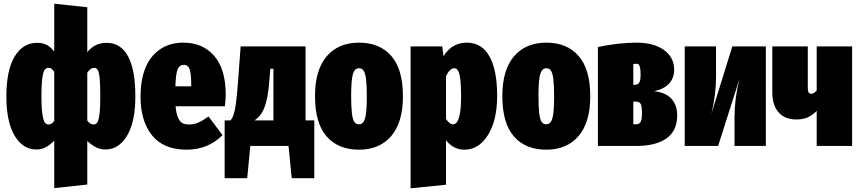

<svg xmlns="http://www.w3.org/2000/svg" viewBox="-20 -783 4618 1030"><path d="M551.8 -553.2Q627.9 -553.2 667 -480.7Q706.1 -408.2 706.1 -266.1Q706.1 -129.4 661.9 -55.2Q617.7 19 544.9 19Q495.6 19 448.2 -26.9V207L271 226.1V-28.8Q226.6 19 175.8 19Q102.5 19 58.3 -55.2Q14.2 -129.4 14.2 -266.1Q14.2 -405.8 58.3 -479.5Q102.5 -553.2 179.2 -553.2Q209 -553.2 230.7 -542.2Q252.4 -531.2 271 -505.9V-763.2L448.2 -744.1V-502.9Q487.3 -553.2 551.8 -553.2ZM240.2 -115.2Q256.8 -115.2 271 -134.8V-397Q258.8 -418.9 241.2 -418.9Q227.1 -418.9 219.2 -408Q211.4 -397 206.8 -363Q202.1 -329.1 202.1 -266.1Q202.1 -205.6 207.3 -171.4Q212.4 -137.2 220 -126.2Q227.5 -115.2 240.2 -115.2ZM481.9 -115.2Q494.6 -115.2 502 -126.2Q509.3 -137.2 513.7 -170.9Q518.1 -204.6 518.1 -266.1Q518.1 -330.1 514.6 -363.3Q511.2 -396.5 504.4 -407.7Q497.6 -418.9 484.9 -418.9Q474.6 -418.9 466.8 -413.3Q459 -407.7 448.2 -393.1V-136.2Q463.9 -115.2 481.9 -115.2Z M1190.9 -273.9Q1190.9 -253.4 1186.5 -212.9H921.9Q925.3 -173.3 935.3 -151.4Q945.3 -129.4 959.2 -122.3Q973.1 -115.2 995.6 -115.2Q1021 -115.2 1044.7 -125.7Q1068.4 -136.2 1098.6 -158.2L1173.8 -58.1Q1095.7 20 981 20Q857.9 20 795.9 -56.6Q733.9 -133.3 733.9 -265.1Q733.9 -350.6 758.5 -414.8Q783.2 -479 835.9 -516.6Q888.7 -554.2 963.9 -554.2Q1067.9 -554.2 1129.4 -482.9Q1190.9 -411.6 1190.9 -273.9ZM1005.9 -319.8V-328.1Q1005.9 -385.3 997.8 -410.2Q989.7 -435.1 965.8 -435.1Q943.4 -435.1 933.1 -411.4Q922.9 -387.7 920.9 -319.8Z M1619.1 -137.2H1666V172.9H1544.9L1527.8 0H1322.8L1306.2 172.9H1185.1V-137.2H1216.8Q1231 -153.3 1239.5 -191.9Q1248 -230.5 1255.9 -331.1L1271 -534.2H1619.1ZM1446.8 -137.2V-414.1H1430.2L1423.8 -335.9Q1417 -253.4 1398.4 -206.1Q1379.9 -158.7 1344.7 -137.2Z M2141.6 -266.1Q2141.6 -127 2079.1 -53.5Q2016.6 20 1905.8 20Q1794.4 20 1732.2 -51Q1669.9 -122.1 1669.9 -268.1Q1669.9 -407.2 1732.4 -480.7Q1794.9 -554.2 1905.8 -554.2Q2016.6 -554.2 2079.1 -482.9Q2141.6 -411.6 2141.6 -266.1ZM1905.8 -417Q1882.3 -417 1873 -384.8Q1863.8 -352.5 1863.8 -268.1Q1863.8 -208 1867.9 -175Q1872.1 -142.1 1880.9 -129.2Q1889.6 -116.2 1905.8 -116.2Q1929.2 -116.2 1938.5 -148.4Q1947.8 -180.7 1947.8 -266.1Q1947.8 -325.7 1943.6 -358.4Q1939.5 -391.1 1930.7 -404.1Q1921.9 -417 1905.8 -417Z M2484.9 -554.2Q2564.5 -554.2 2605.7 -480.7Q2647 -407.2 2647 -269Q2647 -137.7 2597.9 -58.8Q2548.8 20 2470.7 20Q2412.1 20 2372.6 -30.8V208L2182.6 227.1V-534.2H2352.5L2358.9 -481.9Q2385.3 -521.5 2416 -537.8Q2446.8 -554.2 2484.9 -554.2ZM2410.6 -116.2Q2453.6 -116.2 2453.6 -266.1Q2453.6 -305.7 2451.4 -334Q2449.2 -362.3 2446 -378.2Q2442.9 -394 2437.5 -403.1Q2432.1 -412.1 2427.2 -414.6Q2422.4 -417 2415.5 -417Q2394 -417 2372.6 -375V-145Q2391.1 -116.2 2410.6 -116.2Z M3146.5 -266.1Q3146.5 -127 3084 -53.5Q3021.5 20 2910.6 20Q2799.3 20 2737.1 -51Q2674.8 -122.1 2674.8 -268.1Q2674.8 -407.2 2737.3 -480.7Q2799.8 -554.2 2910.6 -554.2Q3021.5 -554.2 3084 -482.9Q3146.5 -411.6 3146.5 -266.1ZM2910.6 -417Q2887.2 -417 2877.9 -384.8Q2868.7 -352.5 2868.7 -268.1Q2868.7 -208 2872.8 -175Q2877 -142.1 2885.7 -129.2Q2894.5 -116.2 2910.6 -116.2Q2934.1 -116.2 2943.4 -148.4Q2952.6 -180.7 2952.6 -266.1Q2952.6 -325.7 2948.5 -358.4Q2944.3 -391.1 2935.5 -404.1Q2926.8 -417 2910.6 -417Z M3489.7 -293.9Q3551.8 -286.6 3582.3 -252.7Q3612.8 -218.8 3612.8 -164.1Q3612.8 -81.1 3555.4 -40.5Q3498 0 3393.6 0H3187.5V-530.8Q3299.8 -554.2 3393.6 -554.2Q3487.8 -554.2 3542.2 -514.6Q3596.7 -475.1 3596.7 -408.2Q3596.7 -364.3 3569.3 -334.7Q3542 -305.2 3489.7 -293.9ZM3390.6 -440.9Q3383.3 -440.9 3377.4 -439.9V-328.1H3385.7Q3400.9 -328.1 3408.7 -338.9Q3416.5 -349.6 3416.5 -382.8Q3416.5 -408.7 3413.3 -421.6Q3410.2 -434.6 3405.3 -437.7Q3400.4 -440.9 3390.6 -440.9ZM3391.6 -116.2Q3409.2 -116.2 3416.5 -128.4Q3423.8 -140.6 3423.8 -179.2Q3423.8 -214.4 3416.7 -226.1Q3409.7 -237.8 3389.6 -237.8H3377.4V-116.2Z M4088.4 -534.2V0H3920.4V-155.8Q3920.4 -253.4 3946.3 -357.9L3832.5 0H3653.3V-534.2H3821.3V-374Q3821.3 -273.4 3796.4 -172.9L3908.7 -534.2Z M4361.3 -534.2H4551.3V0H4361.3V-188Q4338.4 -165 4313.5 -153.6Q4288.6 -142.1 4251.5 -142.1Q4189.9 -142.1 4156.5 -180.7Q4123 -219.2 4123 -289.1V-534.2H4313.5V-310.1Q4313.5 -279.8 4331.1 -279.8Q4346.7 -279.8 4361.3 -297.9Z"/></svg>

Font: Fira Sans Compressed Heavy
Style: Regular
Weight: 900
Width: 1
Designer: Carrois Corporate & Edenspiekermann AG
Foundry: Carrois Corporate GbR & Edenspiekermann AG
Version: Version 4.203;PS 004.203;hotconv 1.0.88;makeotf.lib2.5.64775